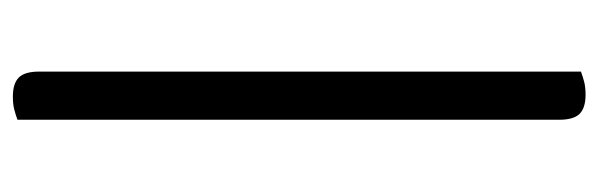

<svg xmlns="http://www.w3.org/2000/svg" viewBox="-328 -392 908 291"><g transform="rotate(-90 125.5 -247.0)"><path d="M162 180Q154 183 146 185Q138 187 127 187Q107 187 98 178Q89 169 89 147V-674Q97 -677 105 -679Q113 -681 124 -681Q144 -681 153 -672Q162 -663 162 -641Z"/></g></svg>

Font: Baloo 2
Style: Regular
Weight: 400
Designer: Sarang Kulkarni and Ek Type
Foundry: Ek Type
Version: Version 1.640;hotconv 1.0.111;makeotfexe 2.5.65597; ttfautoh